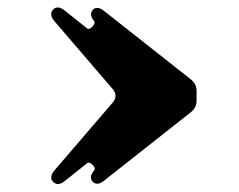

<svg xmlns="http://www.w3.org/2000/svg" viewBox="-20 -530 627 503"><path d="M150 -56 209 -103C216 -108 233 -91 227 -84C217 -72 215 -62 223 -54C230 -46 241 -47 253 -57L480 -236C490 -244 495 -254 495 -267V-291C495 -304 490 -314 480 -322L253 -501C241 -511 230 -512 223 -504C216 -496 217 -486 227 -474C232 -468 215 -450 209 -455L150 -502C138 -512 127 -513 119 -505C111 -496 113 -486 123 -474L275 -297C285 -286 285 -272 275 -261L123 -84C113 -72 111 -62 119 -54C127 -45 138 -46 150 -56Z"/></svg>

Font: 寒蝉锦书宋Pro Soft
Style: Regular
Weight: 700
Designer: 寒蝉锦书宋{Warren} 思源宋体{Ryoko NISHIZUKA 西塚涼子 (kana & ideographs); Frank Grießhammer (Latin, Greek & Cyrillic); Wenlong ZHANG 
Foundry: Adobe & ChillType
Version: Version 2.000;Glyphs 3.1.1 (3135)